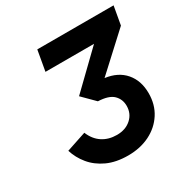

<svg xmlns="http://www.w3.org/2000/svg" viewBox="-162 -842 972 995"><g transform="rotate(-30 324.0 -344.0)"><path d="M325.5 12Q253.5 12 201 -12.2Q148.5 -36.5 115.5 -76.8Q82.5 -117 68 -164.5L186.5 -204Q205.5 -157.5 242 -133.5Q278.5 -109.5 328 -109.5Q380 -109.5 413.2 -139.2Q446.5 -169 446.5 -215.5Q446.5 -255 419.8 -281.2Q393 -307.5 329 -310L257.5 -381.5L460.5 -578H170L191.5 -700H648L628.5 -590L419 -397Q495 -387 536.5 -338.5Q578 -290 578 -215Q578 -147 545 -95.8Q512 -44.5 455 -16.2Q398 12 325.5 12Z"/></g></svg>

Font: Overpass
Style: Bold Italic
Weight: 700
Italic angle: -10°
Designer: Delve Withrington, Dave Bailey, Thomas Jockin
Foundry: Delve Fonts LLC
Version: Version 4.000; ttfautohint (v1.8.3)